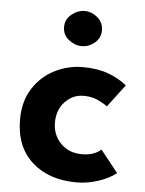

<svg xmlns="http://www.w3.org/2000/svg" viewBox="-51 -714 580 767"><g transform="rotate(5 239.5 -330.5)"><path d="M443 -39Q414 -16 370.5 -2Q327 12 285 12Q173 12 105.5 -49Q38 -110 38 -219Q38 -292 71 -343.5Q104 -395 157.5 -422Q211 -449 270 -449Q329 -449 372.5 -433Q416 -417 447 -391L379 -301Q365 -312 340.5 -323.5Q316 -335 283 -335Q240 -335 209 -302.5Q178 -270 178 -219Q178 -170 210.5 -136Q243 -102 297 -102Q343 -102 373 -127ZM181 -602Q181 -633 205.5 -653Q230 -673 258 -673Q286 -673 309.5 -653Q333 -633 333 -602Q333 -571 309.5 -551.5Q286 -532 258 -532Q230 -532 205.5 -551.5Q181 -571 181 -602Z"/></g></svg>

Font: Reem Kufi
Style: Bold
Weight: 700
Designer: Khaled Hosny
Version: Version 1.001